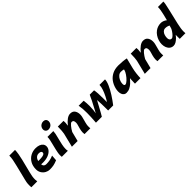

<svg xmlns="http://www.w3.org/2000/svg" viewBox="377 -2355 3938 3938"><g transform="rotate(-45 2346.0 -386.5)"><path d="M350.1 -531.2 279.8 -251 277.3 -241.2Q250 -141.6 250 -62Q250 -33.7 255.4 0H84.5Q83.5 -13.7 82.8 -31Q82 -48.3 82 -60.5Q82 -109.4 88.9 -146.2Q95.7 -183.1 106.4 -223.6L110.4 -237.8L182.6 -530.8Q200.7 -601.6 212.2 -663.1Q223.6 -724.6 223.6 -778.8H389.6Q389.6 -735.8 377.7 -664.1Q365.7 -592.3 350.1 -531.2Z M610.4 12.2Q562.5 12.2 516.1 -12.5Q469.7 -37.1 439.9 -83.7Q410.2 -130.4 410.2 -191.9Q410.2 -291 452.4 -362.3Q494.6 -433.6 563 -470Q631.3 -506.3 709 -506.3Q765.6 -506.3 808.6 -490.5Q851.6 -474.6 875.5 -444.3Q899.4 -414.1 899.4 -372.6Q899.4 -323.7 864.5 -281.5Q829.6 -239.3 764.4 -213.9Q699.2 -188.5 612.3 -188.5Q585.4 -188.5 558.6 -190.4Q567.4 -117.2 638.2 -117.2Q691.9 -117.2 740 -126.2Q788.1 -135.3 844.2 -158.7L835 -33.2Q766.6 -5.4 719.2 3.4Q671.9 12.2 610.4 12.2ZM592.8 -279.8Q653.8 -279.8 689.2 -286.9Q724.6 -293.9 739.5 -307.1Q754.4 -320.3 754.4 -340.8Q754.4 -362.3 735.6 -373.8Q716.8 -385.3 680.2 -385.3Q639.2 -385.3 608.4 -359.1Q577.6 -333 564.9 -280.8Q583.5 -279.8 592.8 -279.8Z M1212.4 -784.7Q1249.5 -784.7 1272 -762.7Q1294.4 -740.7 1294.4 -706.1Q1294.4 -673.8 1278.8 -646.7Q1263.2 -619.6 1235.6 -603.8Q1208 -587.9 1173.8 -587.9Q1137.2 -587.9 1114.3 -610.6Q1091.3 -633.3 1091.3 -668.9Q1091.3 -700.7 1107.4 -727.3Q1123.5 -753.9 1151.1 -769.3Q1178.7 -784.7 1212.4 -784.7ZM1189.5 -340.8Q1175.8 -288.1 1171.9 -270L1149.9 -175.3Q1136.2 -108.9 1136.2 -58.1Q1136.2 -24.9 1143.1 0H967.8Q964.4 -20 964.4 -43.5Q964.4 -80.1 970.5 -115.2Q976.6 -150.4 985.8 -190.9L1004.9 -270.5L1015.6 -313.5Q1031.7 -375 1040 -416.5Q1048.3 -458 1048.3 -496.6H1217.8Q1216.3 -458 1209.5 -424.3Q1202.6 -390.6 1189.5 -340.8Z M1623 -52.2Q1623 -79.1 1627.9 -100.6Q1636.2 -150.4 1654.3 -207Q1663.1 -237.8 1666.7 -253.7Q1670.4 -269.5 1670.4 -287.1Q1670.4 -325.7 1658 -344.7Q1645.5 -363.8 1615.7 -363.8Q1590.8 -363.8 1550.8 -315.4Q1510.7 -267.1 1479 -209L1426.3 0H1260.3L1335 -301.8Q1340.8 -325.2 1344.5 -378.4Q1348.1 -431.6 1348.1 -470.2V-496.6H1513.2Q1515.6 -479 1515.6 -447.8Q1515.6 -440.4 1514.2 -427Q1512.7 -413.6 1511.2 -400.4Q1510.3 -390.1 1509 -380.9Q1507.8 -371.6 1507.3 -363.3Q1560.1 -431.2 1613 -468.8Q1666 -506.3 1713.4 -506.3Q1785.2 -506.3 1817.1 -460.7Q1849.1 -415 1849.1 -347.7Q1849.1 -317.9 1842.3 -285.9Q1835.4 -253.9 1821.3 -204.6Q1814.5 -180.7 1807.9 -155Q1801.3 -129.4 1797.4 -107.9Q1792.5 -84.5 1792.5 -40Q1792.5 -22.9 1794.9 0H1627Q1623 -21 1623 -52.2Z M2416.5 -237.3Q2416.5 -170.4 2415.5 -138.2Q2445.3 -181.6 2478.3 -246.1Q2511.2 -310.5 2533.7 -376Q2556.2 -441.4 2556.2 -487.3V-496.6H2717.3Q2717.8 -440.4 2680.4 -356Q2643.1 -271.5 2584 -179Q2524.9 -86.4 2458 0H2311.5V-38.1Q2311.5 -110.8 2309.3 -186.5Q2307.1 -262.2 2302.7 -312.5Q2295.9 -301.8 2279.1 -270.3Q2262.2 -238.8 2243.2 -204.1Q2152.3 -34.2 2128.9 0H1958Q1970.2 -163.6 1970.2 -248.5V-287.1Q1970.2 -344.2 1966.8 -390.9Q1963.4 -437.5 1952.6 -496.6H2097.2Q2108.9 -425.8 2108.9 -335Q2108.9 -277.8 2103.5 -224.4Q2098.1 -170.9 2091.3 -138.2L2124.5 -200.2Q2181.6 -306.6 2217.5 -376.5Q2253.4 -446.3 2273.9 -496.6H2399.9Q2416.5 -417.5 2416.5 -237.3Z M3090.3 -22Q3090.3 -71.3 3094.2 -113.8L3097.7 -150.9Q3053.2 -100.6 3017.3 -67.6Q2981.4 -34.7 2935.1 -11.2Q2888.7 12.2 2835.4 12.2Q2804.2 12.2 2780.5 -4.9Q2756.8 -22 2743.9 -53.7Q2731 -85.4 2731 -128.4Q2731 -169.9 2742.7 -214.8Q2764.2 -297.4 2810.8 -362.8Q2857.4 -428.2 2933.6 -467.3Q3009.8 -506.3 3113.3 -506.3Q3169.9 -506.3 3232.9 -500.2Q3295.9 -494.1 3338.4 -484.4L3281.7 -258.3Q3266.1 -194.8 3257.8 -122.6Q3249.5 -50.3 3249.5 0H3090.3ZM3057.1 -377Q3017.1 -377 2984.9 -350.1Q2952.6 -323.2 2932.6 -283.7Q2912.6 -244.1 2907.7 -207.5Q2905.3 -189 2905.3 -175.3Q2905.3 -125.5 2936.5 -125.5Q2965.3 -125.5 3009 -165.8Q3052.7 -206.1 3089.4 -260.3Q3126 -314.5 3133.8 -350.1L3136.7 -366.2Q3124.5 -370.1 3102.8 -373.5Q3081.1 -377 3057.1 -377Z M3737.8 -52.2Q3737.8 -79.1 3742.7 -100.6Q3751 -150.4 3769 -207Q3777.8 -237.8 3781.5 -253.7Q3785.2 -269.5 3785.2 -287.1Q3785.2 -325.7 3772.7 -344.7Q3760.3 -363.8 3730.5 -363.8Q3705.6 -363.8 3665.5 -315.4Q3625.5 -267.1 3593.8 -209L3541 0H3375L3449.7 -301.8Q3455.6 -325.2 3459.2 -378.4Q3462.9 -431.6 3462.9 -470.2V-496.6H3627.9Q3630.4 -479 3630.4 -447.8Q3630.4 -440.4 3628.9 -427Q3627.4 -413.6 3626 -400.4Q3625 -390.1 3623.8 -380.9Q3622.6 -371.6 3622.1 -363.3Q3674.8 -431.2 3727.8 -468.8Q3780.8 -506.3 3828.1 -506.3Q3899.9 -506.3 3931.9 -460.7Q3963.9 -415 3963.9 -347.7Q3963.9 -317.9 3957 -285.9Q3950.2 -253.9 3936 -204.6Q3929.2 -180.7 3922.6 -155Q3916 -129.4 3912.1 -107.9Q3907.2 -84.5 3907.2 -40Q3907.2 -22.9 3909.7 0H3741.7Q3737.8 -21 3737.8 -52.2Z M4658.2 -585.9 4580.1 -253.9Q4550.8 -128.4 4550.8 -52.2Q4550.8 -14.2 4553.2 0H4389.2Q4389.2 -19.5 4388.7 -31.2L4388.2 -78.6Q4388.2 -94.7 4389.2 -118.2Q4370.1 -90.8 4340.3 -60.8Q4310.5 -30.8 4274.2 -9.3Q4237.8 12.2 4202.6 12.2Q4154.8 12.2 4120.1 -13.7Q4085.4 -39.6 4067.1 -84.2Q4048.8 -128.9 4048.8 -183.6Q4048.8 -231.4 4064.2 -282Q4079.6 -332.5 4109.9 -378.2Q4140.1 -423.8 4183.1 -455.1Q4253.9 -506.3 4344.2 -506.3Q4375.5 -506.3 4410.6 -492.7Q4445.8 -479 4472.7 -456.5L4502.9 -573.7Q4534.7 -700.7 4534.7 -778.8H4692.4Q4692.4 -747.6 4684.6 -706.8Q4676.8 -666 4658.2 -585.9ZM4328.6 -366.2Q4309.1 -366.2 4291.7 -357.2Q4274.4 -348.1 4261.2 -333.5Q4238.3 -309.1 4227.3 -271.2Q4216.3 -233.4 4216.3 -195.8Q4216.3 -161.1 4231.7 -140.9Q4247.1 -120.6 4275.9 -120.6Q4298.3 -120.6 4327.9 -149.4Q4357.4 -178.2 4382.8 -216.1Q4408.2 -253.9 4416.5 -276.9L4434.6 -340.8Q4405.8 -355.5 4383.1 -360.8Q4360.4 -366.2 4328.6 -366.2Z"/></g></svg>

Font: Lesson One Extra
Style: Italic
Weight: 800
Italic angle: -14°
Designer: But Ko, Victor Gaultney, Annie Olsen, Julie Remington, Don Collingsworth, Eric Hays, Becca Hirsbrunner
Version: Version 1.100